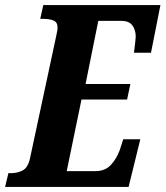

<svg xmlns="http://www.w3.org/2000/svg" viewBox="-40 -734 650 754"><path d="M-20 0 -7 -54H3Q29 -54 49.5 -65Q70 -76 78 -113L180 -589Q182 -599 184 -609Q186 -619 186 -626Q186 -647 170 -653.5Q154 -660 128 -660H118L130 -714H590L553 -527H486Q487 -532 488.5 -545.5Q490 -559 491.5 -572.5Q493 -586 493 -590Q493 -616 480 -634Q467 -652 437 -652H346L296 -404H472L459 -343H280L222 -62H335Q373 -62 395.5 -86.5Q418 -111 430 -144L444 -187H511L465 0Z"/></svg>

Font: Noto Serif ExtraCondensed ExtraBold
Style: Italic
Weight: 800
Width: 2
Italic angle: -12°
Designer: Monotype Design Team
Foundry: Monotype Imaging Inc.
Version: Version 2.013